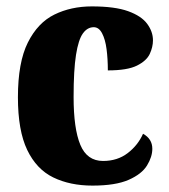

<svg xmlns="http://www.w3.org/2000/svg" viewBox="-20 -570 529 600"><path d="M269 10Q199 10 146.5 -15.5Q94 -41 65 -101.5Q36 -162 36 -266Q36 -375 67 -437Q98 -499 150 -524.5Q202 -550 267 -550Q339 -550 380.5 -535Q422 -520 440 -495.5Q458 -471 458 -444Q458 -423 448 -401.5Q438 -380 408 -365Q378 -350 317 -350Q317 -386 313 -416.5Q309 -447 299 -466Q289 -485 273 -485Q253 -485 239 -465.5Q225 -446 217.5 -398.5Q210 -351 210 -267Q210 -168 231 -117.5Q252 -67 302 -67Q347 -67 379 -91.5Q411 -116 427 -152Q456 -136 456 -105Q456 -80 439.5 -53Q423 -26 382 -8Q341 10 269 10Z"/></svg>

Font: Noto Serif Thai Condensed Black
Style: Regular
Weight: 900
Width: 3
Designer: Monotype Design Team
Foundry: Monotype Imaging Inc.
Version: Version 2.002; ttfautohint (v1.8.4.7-5d5b)